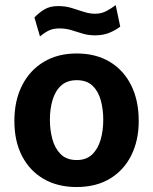

<svg xmlns="http://www.w3.org/2000/svg" viewBox="-20 -742 616 772"><path d="M287.9 10Q212 10 155.8 -22.4Q99.7 -54.9 68.7 -114.5Q37.8 -174.1 37.8 -255.6Q37.8 -337 68.6 -398.1Q99.4 -459.2 155.7 -493.1Q211.9 -527 288.6 -527Q365.1 -527 421 -493.6Q476.8 -460.2 507.3 -399.3Q537.8 -338.3 537.8 -255.6Q537.8 -177.7 508.1 -117.9Q478.5 -58 422.7 -24Q366.9 10 287.9 10ZM288.6 -98.5Q327 -98.5 350.5 -120.9Q373.9 -143.3 384.6 -180.2Q395.2 -217.2 395.2 -260.4Q395.2 -301.4 385.5 -337.8Q375.8 -374.3 352.5 -396.9Q329.2 -419.6 288.6 -419.6Q249.8 -419.6 226.1 -398.2Q202.3 -376.8 191.5 -340.6Q180.6 -304.4 180.6 -260.4Q180.6 -220 190.5 -182.8Q200.5 -145.7 224 -122.1Q247.6 -98.5 288.6 -98.5ZM463.4 -635Q447.7 -622.3 421.9 -611.1Q396.1 -599.9 362.5 -599.9Q334.6 -599.9 311.7 -607Q288.8 -614 266.7 -620.9Q244.7 -627.7 219.2 -627.7Q194.2 -627.7 177.3 -619.7Q160.4 -611.8 140.7 -595.5L118.4 -671.8Q136.5 -690.7 158.5 -704.1Q180.5 -717.6 214.5 -717.6Q242.5 -717.6 267.7 -710Q292.8 -702.4 316.2 -694.6Q339.6 -686.8 362.1 -686.8Q388.3 -686.8 408.9 -698.1Q429.5 -709.5 445.2 -721.5Z"/></svg>

Font: Public Sans Thin
Style: Regular
Weight: 100
Designer: The Public Sans project authors (U.S. Web Design System). Libre Franklin designed by Pablo Impallari and Rodrigo Fuenzal
Version: Version 1.008